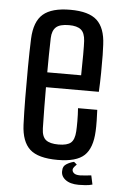

<svg xmlns="http://www.w3.org/2000/svg" viewBox="-52 -646 499 785"><g transform="rotate(5 197.5 -253.0)"><path d="M271 -210H350Q351 -193 351.5 -166Q352 -139 351 -123Q348 -53 315.5 -22.5Q283 8 206 8Q126 8 92 -23Q58 -54 55 -123Q53 -171 52.5 -233.5Q52 -296 52.5 -360Q53 -424 55 -476Q58 -547 93.5 -577.5Q129 -608 205 -608Q281 -608 314.5 -577Q348 -546 351 -478Q352 -467 352.5 -435Q353 -403 352.5 -362Q352 -321 350 -284H133Q133 -243 133.5 -200.5Q134 -158 135 -115Q136 -81 152.5 -68Q169 -55 204 -55Q240 -55 255 -68Q270 -81 272 -115Q273 -130 273 -156Q273 -182 271 -210ZM205 -545Q167 -545 151.5 -530.5Q136 -516 135 -486Q134 -451 133.5 -416.5Q133 -382 133 -345H272Q273 -389 273 -430Q273 -471 272 -486Q270 -519 254 -532Q238 -545 205 -545ZM229 48Q229 32 243 23Q257 14 274 10L286 20Q281 25 276 31Q271 37 271 43Q271 51 278.5 57Q286 63 303 63Q311 63 325.5 61.5Q340 60 349 59L357 96Q344 100 327.5 101Q311 102 301 102Q265 102 245.5 86.5Q226 71 229 48Z"/></g></svg>

Font: Big Shoulders Text
Style: Regular
Weight: 400
Designer: Patric King
Foundry: XO Type Co
Version: Version 1.000; ttfautohint (v1.8.2)